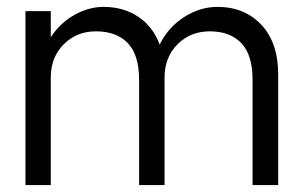

<svg xmlns="http://www.w3.org/2000/svg" viewBox="-20 -532 873 552"><path d="M379.9 -303.2Q379.9 -374 347.4 -408Q314.9 -441.9 255.9 -441.9Q200.2 -441.9 163.1 -404.5Q126 -367.2 126 -309.1V0H53.2V-500H126V-424.8Q151.9 -465.3 193.4 -488.8Q234.9 -512.2 277.8 -512.2Q335 -512.2 377.4 -483.9Q419.9 -455.6 439 -403.8Q463.4 -453.6 509.3 -482.9Q555.2 -512.2 605 -512.2Q683.1 -512.2 731.4 -460.7Q779.8 -409.2 779.8 -317.9V0H706.1V-303.2Q706.1 -374 673.8 -408Q641.6 -441.9 583 -441.9Q527.3 -441.9 490.2 -404.5Q453.1 -367.2 453.1 -309.1V0H379.9Z"/></svg>

Font: Overused Grotesk
Style: Regular
Weight: 400
Version: Version 0.002